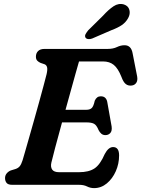

<svg xmlns="http://www.w3.org/2000/svg" viewBox="-20 -952 728 989"><path d="M387.5 0H43.5Q21.5 0 13.8 -10Q6 -20 6 -34.5Q6 -48.5 14.5 -58.8Q23 -69 35.5 -74L60 -81.5Q73.5 -86 81.5 -95.5Q89.5 -105 96.5 -127Q99.5 -137 108.2 -167.2Q117 -197.5 129.2 -240.5Q141.5 -283.5 155.2 -332Q169 -380.5 181.8 -427.2Q194.5 -474 204.8 -511.8Q215 -549.5 220 -570Q225.5 -594 222.5 -605.5Q219.5 -617 209.5 -621L189 -628Q179.5 -632 172.2 -639.2Q165 -646.5 165 -660Q165 -678 176.2 -689Q187.5 -700 209 -700H534Q562.5 -700 582.2 -709.5Q602 -719 621.5 -719Q655.5 -719 663 -678L686.5 -558Q690 -537.5 682 -525.5Q674 -513.5 659 -511.5Q641 -509 628.2 -518.8Q615.5 -528.5 605.5 -556Q588 -600 566 -617.8Q544 -635.5 511 -635.5H387Q380 -611.5 369 -572.2Q358 -533 344.8 -485Q331.5 -437 317.5 -386.5H425Q443 -386.5 452.5 -395.5Q462 -404.5 468 -433Q478 -456 499 -456Q514.5 -456 522.8 -447.2Q531 -438.5 533 -424L555 -300.5Q558 -277.5 548.2 -266.8Q538.5 -256 523 -256Q510.5 -256 502 -263.2Q493.5 -270.5 488 -281.5Q477.5 -307.5 464.2 -314.5Q451 -321.5 426 -321.5H299.5Q279.5 -248.5 264 -190.5Q248.5 -132.5 244.5 -114Q239.5 -91.5 249 -78.2Q258.5 -65 284.5 -65H387Q437.5 -65 466.8 -84.5Q496 -104 519.5 -158.5Q538.5 -194.5 562.5 -194.5Q593.5 -194.5 593.5 -151.5Q593.5 -108.5 576.5 -70Q559.5 -31.5 530.2 -7.2Q501 17 464.5 17Q445.5 17 428.5 8.5Q411.5 0 387.5 0ZM510.5 -871Q539 -902.5 565 -919.8Q591 -937 618.5 -929Q641 -921.5 646.5 -900.8Q652 -880 640 -858.5Q628 -837 607.8 -823Q587.5 -809 554 -796.5L454.5 -753.5Q444 -749.5 434 -750.8Q424 -752 420 -759Q416 -767.5 421 -776.5Q426 -785.5 434 -795.5Z"/></svg>

Font: Fraunces 9pt SuperSoft SemiBold
Style: Italic
Weight: 600
Italic angle: -16°
Version: Version 1.000;[0bf87f6ff]